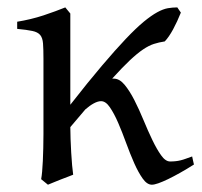

<svg xmlns="http://www.w3.org/2000/svg" viewBox="-20 -489 551 524"><path d="M509.3 -40Q489.3 -27.3 471.4 -17.3Q453.6 -7.3 438.5 0Q423.3 7.3 412.1 11.2Q400.9 15.1 394.5 15.1Q381.3 15.1 369.4 -1.7Q357.4 -18.6 346.2 -43.9Q335 -69.3 324.2 -98.9Q313.5 -128.4 302.5 -153.8Q291.5 -179.2 280 -196Q268.6 -212.9 255.9 -212.9Q247.1 -212.9 235.8 -206.8Q224.6 -200.7 212.9 -190.4Q193.8 -167.5 171.9 -142.1Q171.9 -127.9 172.6 -109.6Q173.3 -91.3 174.3 -72.8Q175.3 -54.2 176.8 -38.1Q178.2 -22 179.7 -12.2Q173.3 -9.8 164.6 -6.3Q155.8 -2.9 146.2 0.7Q136.7 4.4 127.4 8.3Q118.2 12.2 110.8 15.1L92.3 0Q93.8 -7.8 95 -20.8Q96.2 -33.7 96.9 -49.8Q97.7 -65.9 98.1 -84.7Q98.6 -103.5 98.6 -123V-328.6Q98.6 -355.5 97.4 -370.6Q96.2 -385.7 89.6 -393.6Q83 -401.4 68.4 -404.5Q53.7 -407.7 26.9 -410.2V-429.7Q44.9 -432.6 63.2 -437Q81.5 -441.4 98.6 -447Q115.7 -452.6 130.9 -458.3Q146 -463.9 158.2 -468.8L171.9 -452.1V-203.1Q220.7 -265.6 258.1 -309.6Q295.4 -353.5 323.5 -383.1Q351.6 -412.6 372.3 -429.7Q393.1 -446.8 409.2 -455.6Q425.3 -464.4 438.2 -466.6Q451.2 -468.8 463.9 -468.8Q464.4 -468.3 466.6 -464.8Q468.8 -461.4 471.4 -457.8Q474.1 -454.1 473.6 -454.6Q463.9 -430.2 452.4 -408.9Q440.9 -387.7 429.7 -376Q413.6 -373.5 399.9 -369.1Q386.2 -364.7 370.4 -354Q354.5 -343.3 334.5 -324.5Q314.5 -305.7 286.1 -274.4H290.5Q306.2 -274.4 320.1 -257.6Q334 -240.7 346.7 -215.8Q359.4 -190.9 371.6 -161.4Q383.8 -131.8 395.8 -106.9Q407.7 -82 419.7 -65.2Q431.6 -48.3 444.3 -48.3Q452.6 -48.3 459.5 -49.1Q466.3 -49.8 473.1 -51.5Q480 -53.2 487.3 -55.9Q494.6 -58.6 504.4 -62Q505.4 -56.6 506.8 -50.8Q508.3 -44.9 509.3 -40Z"/></svg>

Font: Gentium
Style: Regular
Weight: 400
Designer: J. Victor Gaultney
Version: Version 1.03; 2011; OFL 1.1 release